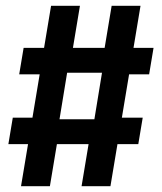

<svg xmlns="http://www.w3.org/2000/svg" viewBox="-20 -645 561 665"><path d="M52.8 0 77.1 -145.8H9L24.3 -237.5H92.4L117.4 -387.5H46.5L61.8 -479.2H132.6L156.9 -625H256.9L232.6 -479.2H342.4L366.7 -625H466.7L442.4 -479.2H511.8L496.5 -387.5H427.1L402.1 -237.5H474.3L459 -145.8H386.8L362.5 0H262.5L286.8 -145.8H177.1L152.8 0ZM186.1 -231.9H306.9L333.3 -393.1H212.5Z"/></svg>

Font: Afacad Flux
Style: Regular
Weight: 400
Designer: Kristian Moeller
Foundry: Dicotype
Version: Version 1.100